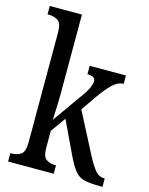

<svg xmlns="http://www.w3.org/2000/svg" viewBox="-115 -833 705 906"><g transform="rotate(15 237.5 -380.0)"><path d="M14 0V-41H22Q46 -41 65 -53.5Q84 -66 84 -113V-651Q84 -695 64.5 -707Q45 -719 22 -719H14V-760H171V-375Q171 -362 170.5 -341Q170 -320 169 -298.5Q168 -277 167.5 -262Q167 -247 167 -245L266 -385Q292 -420 300 -440Q308 -460 308 -471Q308 -495 269 -495V-536H446V-495Q418 -495 392 -470Q366 -445 335 -401L284 -327L388 -126Q409 -86 427.5 -63.5Q446 -41 471 -41H475V0H463Q414 0 386.5 -6.5Q359 -13 340.5 -35Q322 -57 300 -103L223 -265L171 -192V-108Q171 -64 190.5 -52.5Q210 -41 233 -41H237V0Z"/></g></svg>

Font: Noto Serif Ethiopic ExtraCondensed
Style: Regular
Weight: 400
Width: 2
Designer: Monotype Design Team
Foundry: Monotype Imaging Inc.
Version: Version 2.102; ttfautohint (v1.8.4.7-5d5b)